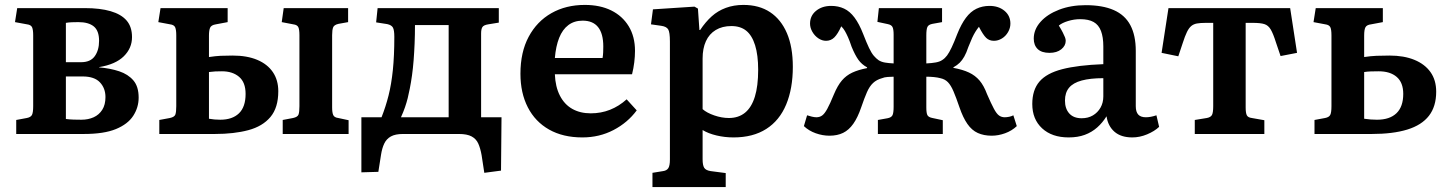

<svg xmlns="http://www.w3.org/2000/svg" viewBox="-20 -545 5897 781"><path d="M46 0V-57L89 -65Q105 -68 110 -77.5Q115 -87 115 -113V-401Q115 -424 110.5 -434Q106 -444 90 -446L41 -455L50 -512H326Q387 -512 430 -499.5Q473 -487 495 -461.5Q517 -436 517 -394Q517 -349 483.5 -316Q450 -283 383 -272V-271Q429 -267 465 -255Q501 -243 522.5 -218Q544 -193 544 -148Q544 -108 522 -74Q500 -40 451.5 -20Q403 0 321 0ZM311 -58Q339 -58 361 -68Q383 -78 396 -98.5Q409 -119 409 -150Q409 -186 386.5 -210Q364 -234 316 -234H248V-61Q263 -59 279.5 -58.5Q296 -58 311 -58ZM248 -292H310Q348 -292 365.5 -316.5Q383 -341 383 -379Q383 -420 361.5 -437.5Q340 -455 299 -455Q286 -455 272.5 -454.5Q259 -454 248 -452Z M628 0V-57L671 -65Q690 -69 693.5 -79.5Q697 -90 697 -113V-401Q697 -424 692.5 -434Q688 -444 672 -446L624 -455L633 -512H906V-455L858 -446Q839 -443 834.5 -432Q830 -421 830 -400V-313Q857 -317 877 -318Q897 -319 926 -319Q985 -319 1026.5 -301.5Q1068 -284 1090 -251.5Q1112 -219 1112 -174Q1112 -107 1080 -69Q1048 -31 990 -15.5Q932 0 854 0ZM876 -58Q925 -58 952 -84Q979 -110 979 -163Q979 -210 952.5 -232.5Q926 -255 883 -255Q867 -255 856 -254.5Q845 -254 830 -252V-62Q843 -60 852.5 -59Q862 -58 876 -58ZM1130 0V-57L1172 -65Q1191 -69 1194.5 -79.5Q1198 -90 1198 -113V-402Q1198 -425 1193.5 -434.5Q1189 -444 1173 -446L1126 -455L1134 -512H1396V-455L1357 -448Q1339 -444 1335 -433.5Q1331 -423 1331 -402V-108Q1331 -87 1335.5 -77Q1340 -67 1356 -65L1398 -56V0Z M1950 158 1939 86Q1934 58 1925.5 39Q1917 20 1898.5 10Q1880 0 1847 0H1619Q1588 0 1570 10Q1552 20 1543 39Q1534 58 1530 84L1519 154L1450 156V-68H1532Q1549 -111 1560.5 -156.5Q1572 -202 1578 -260Q1584 -318 1584 -395Q1584 -422 1578.5 -432.5Q1573 -443 1555 -447L1510 -454L1516 -512H2009V-453L1966 -446Q1947 -443 1942 -434.5Q1937 -426 1937 -409V-68H2020L2018 149ZM1611 -68H1805V-443H1668Q1668 -404 1666.5 -368Q1665 -332 1662.5 -300Q1660 -268 1656 -239Q1652 -210 1647 -185Q1643 -164 1638.5 -146Q1634 -128 1627.5 -109Q1621 -90 1611 -68Z M2349 14Q2270 14 2213.5 -18Q2157 -50 2127 -108.5Q2097 -167 2097 -245Q2097 -333 2130.5 -395.5Q2164 -458 2223 -491.5Q2282 -525 2359 -525Q2421 -525 2466.5 -502.5Q2512 -480 2537.5 -438Q2563 -396 2563 -338Q2563 -316 2560 -291.5Q2557 -267 2551 -243H2237Q2239 -192 2257.5 -156Q2276 -120 2308 -102Q2340 -84 2383 -84Q2425 -84 2461.5 -98.5Q2498 -113 2529 -141L2570 -96Q2533 -46 2475.5 -16Q2418 14 2349 14ZM2237 -309H2431Q2433 -320 2433.5 -332Q2434 -344 2434 -356Q2434 -408 2413 -434.5Q2392 -461 2350 -461Q2316 -461 2292 -443Q2268 -425 2254.5 -391Q2241 -357 2237 -309Z M2634 216V158L2677 151Q2692 149 2698.5 139Q2705 129 2705 104V-376Q2705 -414 2698 -425.5Q2691 -437 2670 -440L2628 -446L2636 -507L2805 -518L2819 -510L2825 -423H2828Q2850 -456 2875 -478.5Q2900 -501 2932.5 -513Q2965 -525 3004 -525Q3068 -525 3112.5 -495.5Q3157 -466 3181 -410Q3205 -354 3205 -273Q3205 -185 3178 -120Q3151 -55 3097 -20.5Q3043 14 2964 14Q2928 14 2894.5 6Q2861 -2 2838 -16V103Q2838 127 2844.5 137.5Q2851 148 2871 151L2932 159V216ZM2945 -65Q2984 -65 3010.5 -86.5Q3037 -108 3050.5 -151.5Q3064 -195 3064 -261Q3064 -321 3051.5 -361Q3039 -401 3015.5 -420Q2992 -439 2955 -439Q2918 -439 2891.5 -423Q2865 -407 2851.5 -377.5Q2838 -348 2838 -307V-101Q2855 -86 2885.5 -75.5Q2916 -65 2945 -65Z M3354 7Q3326 7 3298 -3Q3270 -13 3250 -32L3263 -76Q3272 -73 3282.5 -70.5Q3293 -68 3301 -68Q3314 -68 3324 -75Q3334 -82 3345 -102Q3356 -122 3372 -161Q3387 -197 3404.5 -217.5Q3422 -238 3446.5 -249.5Q3471 -261 3507 -268V-271Q3485 -283 3471.5 -302Q3458 -321 3444 -355Q3436 -379 3429.5 -393.5Q3423 -408 3417 -418.5Q3411 -429 3402 -438Q3388 -407 3374 -393Q3360 -379 3340 -379Q3324 -379 3309 -389Q3294 -399 3284.5 -415.5Q3275 -432 3275 -449Q3275 -481 3299.5 -501Q3324 -521 3361 -521Q3390 -521 3413.5 -510Q3437 -499 3456 -473.5Q3475 -448 3491 -407Q3505 -371 3515 -350Q3525 -329 3534.5 -318Q3544 -307 3554 -300Q3565 -293 3580 -290.5Q3595 -288 3615 -287V-404Q3615 -426 3610.5 -435Q3606 -444 3591 -447L3549 -456L3555 -512H3812V-455L3773 -448Q3757 -445 3752.5 -435.5Q3748 -426 3748 -401V-287Q3770 -288 3786.5 -291Q3803 -294 3813 -301Q3824 -308 3832.5 -319.5Q3841 -331 3851 -352Q3861 -373 3874 -407Q3890 -447 3909 -472.5Q3928 -498 3952 -509.5Q3976 -521 4005 -521Q4042 -521 4066 -501Q4090 -481 4090 -449Q4090 -431 4080.5 -414.5Q4071 -398 4055.5 -388.5Q4040 -379 4023 -379Q4004 -379 3991.5 -391Q3979 -403 3962 -436Q3954 -426 3947.5 -415.5Q3941 -405 3934.5 -391Q3928 -377 3919 -354Q3911 -330 3902.5 -315Q3894 -300 3884 -290Q3874 -280 3858 -271V-269Q3896 -262 3921.5 -250Q3947 -238 3964.5 -217.5Q3982 -197 3995 -162Q4012 -123 4023 -102.5Q4034 -82 4044 -75Q4054 -68 4067 -68Q4075 -68 4085 -70Q4095 -72 4102 -76L4116 -32Q4096 -13 4068.5 -3Q4041 7 4014 7Q3982 7 3957.5 -4Q3933 -15 3915 -41Q3897 -67 3883 -108Q3869 -149 3858.5 -173.5Q3848 -198 3836 -210.5Q3824 -223 3805 -227Q3794 -230 3779 -231.5Q3764 -233 3748 -233V-108Q3748 -85 3752.5 -76.5Q3757 -68 3773 -65L3815 -56V0H3551V-57L3590 -64Q3606 -67 3610.5 -76.5Q3615 -86 3615 -111V-233Q3605 -233 3591 -232Q3577 -231 3568 -227Q3546 -221 3531.5 -207.5Q3517 -194 3506.5 -170Q3496 -146 3483 -108Q3469 -67 3451 -41.5Q3433 -16 3409.5 -4.5Q3386 7 3354 7Z M4327 14Q4259 14 4219 -23Q4179 -60 4179 -122Q4179 -179 4208 -213Q4237 -247 4300.5 -263.5Q4364 -280 4468 -284V-356Q4468 -394 4458.5 -419Q4449 -444 4428.5 -455.5Q4408 -467 4374 -467Q4349 -467 4324.5 -459.5Q4300 -452 4287 -441Q4297 -425 4303 -413Q4309 -401 4312 -393.5Q4315 -386 4315 -379Q4315 -359 4297 -344.5Q4279 -330 4249 -330Q4217 -330 4201 -345.5Q4185 -361 4185 -388Q4185 -425 4212.5 -456Q4240 -487 4288 -505.5Q4336 -524 4396 -524Q4465 -524 4510.5 -504Q4556 -484 4578 -442.5Q4600 -401 4600 -338V-113Q4600 -90 4610 -79Q4620 -68 4641 -68Q4651 -68 4661.5 -70Q4672 -72 4684 -76L4695 -29Q4676 -11 4646 1.5Q4616 14 4586 14Q4540 14 4513.5 -9Q4487 -32 4481 -72Q4465 -46 4443 -26.5Q4421 -7 4392.5 3.5Q4364 14 4327 14ZM4380 -64Q4406 -64 4425.5 -75.5Q4445 -87 4456.5 -107Q4468 -127 4468 -153V-227Q4415 -227 4380 -217.5Q4345 -208 4328.5 -188Q4312 -168 4312 -136Q4312 -103 4329.5 -83.5Q4347 -64 4380 -64Z M4840 0V-57L4889 -65Q4905 -68 4910 -77.5Q4915 -87 4915 -113V-452H4885Q4863 -452 4849 -449.5Q4835 -447 4825.5 -439Q4816 -431 4808 -414.5Q4800 -398 4791 -370L4773 -316L4705 -330L4733 -512H5228L5256 -330L5189 -317L5170 -373Q5159 -408 5149 -425Q5139 -442 5123 -447Q5107 -452 5076 -452H5047V-108Q5047 -86 5051.5 -76.5Q5056 -67 5072 -65L5123 -56V0Z M5327 0V-57L5370 -65Q5386 -68 5391 -77.5Q5396 -87 5396 -113V-401Q5396 -426 5391 -435Q5386 -444 5371 -446L5323 -455L5332 -512H5605V-455L5557 -446Q5540 -444 5534.5 -434.5Q5529 -425 5529 -400V-313Q5556 -317 5579 -318Q5602 -319 5632 -319Q5691 -319 5733.5 -301.5Q5776 -284 5799 -251.5Q5822 -219 5822 -172Q5822 -112 5792.5 -74Q5763 -36 5704.5 -18Q5646 0 5560 0ZM5581 -58Q5633 -58 5660.5 -84.5Q5688 -111 5688 -163Q5688 -209 5661.5 -232Q5635 -255 5588 -255Q5570 -255 5556 -254.5Q5542 -254 5529 -252V-62Q5542 -60 5555 -59Q5568 -58 5581 -58Z"/></svg>

Font: Literata 18pt SemiBold
Style: Regular
Weight: 600
Designer: Latin by Veronika Burian and Jose Scaglione. Greek by Irene Vlachou. Cyrillic by Vera Evstafieva.
Foundry: TypeTogether
Version: Version 3.103;gftools[0.9.29]